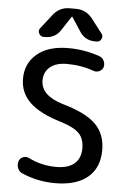

<svg xmlns="http://www.w3.org/2000/svg" viewBox="-63 -1005 710 1061"><g transform="rotate(5 292.0 -475.0)"><path d="M315.4 -960Q371.1 -960 406.2 -915L467.8 -835Q477.5 -822.3 469.7 -806.2Q461.9 -790 445.3 -790H435.5Q378.9 -790 348.6 -837.9L298.8 -914.1Q298.8 -915 296.9 -915Q294.9 -915 294.9 -914.1L245.1 -837.9Q214.8 -790 158.2 -790H149.4Q132.8 -790 124.5 -806.2Q116.2 -822.3 126 -835L188.5 -915Q223.6 -960 279.3 -960ZM287.1 -330.1Q168 -365.2 112.3 -418.9Q56.6 -472.7 56.6 -549.8Q56.6 -635.7 119.1 -688Q181.6 -740.2 292 -740.2Q381.8 -740.2 465.8 -710.9Q483.4 -705.1 491.7 -687.5Q500 -669.9 495.1 -652.3Q490.2 -636.7 474.1 -628.9Q458 -621.1 441.4 -627Q372.1 -652.3 292 -652.3Q231.4 -652.3 198.2 -624.5Q165 -596.7 165 -549.8Q165 -466.8 287.1 -429.7Q418 -392.6 472.7 -337.9Q527.3 -283.2 527.3 -195.3Q527.3 -96.7 463.9 -43.5Q400.4 9.8 282.2 9.8Q186.5 9.8 98.6 -28.3Q80.1 -36.1 72.8 -55.7Q65.4 -75.2 72.3 -94.7Q78.1 -111.3 95.2 -117.7Q112.3 -124 127.9 -116.2Q199.2 -80.1 282.2 -80.1Q347.7 -80.1 382.3 -109.9Q417 -139.6 417 -195.3Q417 -247.1 389.2 -276.9Q361.3 -306.6 287.1 -330.1Z"/></g></svg>

Font: Rounded Mgen+ 2p medium
Style: Regular
Weight: 500
Designer: [Source Han Sans]
Ryoko NISHIZUKA  (kana & ideographs); Paul D. Hunt (Latin, Greek & Cyrillic); Wenlong ZHANG  (bopomofo
Version: Version 1.059.20150602